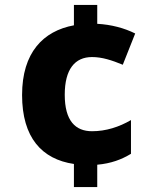

<svg xmlns="http://www.w3.org/2000/svg" viewBox="-20 -744 623 774"><path d="M372 -648V-724H278V-642C154 -619 69 -532 69 -361C69 -189 149 -102 278 -83V10H372V-80C428 -85 470 -101 508 -124V-260C460 -232 407 -215 351 -215C284 -215 241 -257 241 -362C241 -465 282 -514 351 -514C392 -514 431 -501 475 -483L525 -609C481 -631 428 -645 372 -648Z"/></svg>

Font: Noto Sans Lao ExtraBold
Style: Regular
Weight: 800
Designer: Monotype Design Team
Foundry: Monotype Imaging Inc.
Version: Version 2.003